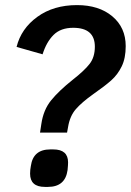

<svg xmlns="http://www.w3.org/2000/svg" viewBox="-20 -729 515 753"><path d="M142 -242Q150 -298 180.5 -335.5Q211 -373 265 -416Q311 -452 331.5 -478.5Q352 -505 352 -546Q352 -620 267 -620Q218 -620 190 -592Q162 -564 147 -516L45 -545Q63 -617 126.5 -663Q190 -709 282 -709Q368 -709 420.5 -665Q473 -621 473 -548Q473 -501 457.5 -469Q442 -437 417 -414.5Q392 -392 346 -360Q301 -328 277.5 -301Q254 -274 247 -231L243 -209H137ZM98 -48Q98 -63 101 -78Q110 -143 177 -143H189Q247 -143 247 -92Q247 -82 245 -62Q236 4 168 4H156Q98 4 98 -48Z"/></svg>

Font: Krub SemiBold
Style: Italic
Weight: 600
Italic angle: -8°
Designer: Ekaluck Peanpanawate
Foundry: Cadson Demak Co.,Ltd.
Version: Version 1.000; ttfautohint (v1.6)